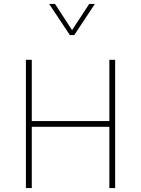

<svg xmlns="http://www.w3.org/2000/svg" viewBox="-20 -953 714 973"><path d="M534.2 -649.9V-339.4H141.1V-649.9H111.3V0H141.1V-310.5H534.2V0H563.5V-649.9ZM229 -933.1 334 -775.4H356.4L460.9 -933.1H432.1L345.2 -800.3L258.8 -933.1Z"/></svg>

Font: Estedad-FD VF
Style: Regular
Weight: 100
Designer: Amin Abedi
Version: Version 7.3